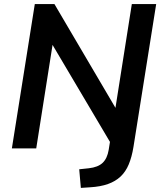

<svg xmlns="http://www.w3.org/2000/svg" viewBox="-20 -725 787 938"><path d="M375 193 367 102 414 97Q459 92 481.5 70.5Q504 49 511 7L520 -49L536 0L217 -539H242L157 0H38L150 -705H246L563 -166H539L624 -705H743L632 -7Q624 42 609 78Q594 114 569 137.5Q544 161 507.5 174Q471 187 420 190Z"/></svg>

Font: Nunito Sans 12pt ExtraLight 12pt
Style: Bold Italic
Weight: 700
Italic angle: -9°
Version: Version 3.101;gftools[0.9.27]